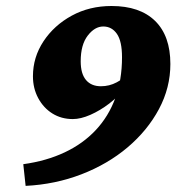

<svg xmlns="http://www.w3.org/2000/svg" viewBox="-20 -602 614 640"><path d="M393.6 -307.6Q375 -280.3 344.2 -256.8Q313.5 -233.4 281.2 -219.2Q249 -205.1 222.7 -205.1Q184.6 -205.1 154.8 -223.6Q125 -242.2 107.4 -274.9Q89.8 -307.6 89.8 -347.7Q89.8 -411.1 125 -464.4Q160.2 -517.6 219.2 -549.8Q278.3 -582 351.6 -582Q446.3 -582 497.1 -532.2Q547.9 -482.4 547.9 -388.7Q547.9 -309.6 509.8 -238.3Q471.7 -167 405.3 -110.8Q338.9 -54.7 251.5 -21Q164.1 12.7 65.4 17.6L57.6 -54.7Q134.8 -65.4 195.8 -94.2Q256.8 -123 299.3 -168.5Q341.8 -213.9 364.3 -274.9Q386.7 -335.9 386.7 -411.1Q386.7 -464.8 369.6 -489.3Q352.5 -513.7 324.2 -513.7Q295.9 -513.7 272.5 -483.4Q249 -453.1 249 -397.5Q249 -356.4 266.6 -335.4Q284.2 -314.5 316.4 -314.5Q344.7 -314.5 369.1 -327.6Q393.6 -340.8 407.2 -356.4Z"/></svg>

Font: Crimson Pro Black
Style: Italic
Weight: 900
Italic angle: -12°
Designer: Jacques Le Bailly
Foundry: Baron von Fonthausen
Version: Version 1.003